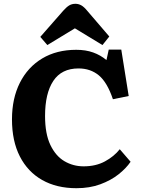

<svg xmlns="http://www.w3.org/2000/svg" viewBox="-20 -976 750 1010"><path d="M382 14Q278 14 202 -29Q126 -72 84.5 -153Q43 -234 43 -348Q43 -458 84.5 -540.5Q126 -623 202 -668.5Q278 -714 381 -714Q431 -714 470 -700Q509 -686 540 -660L552 -715H618L657 -471L574 -454Q544 -543 500 -579.5Q456 -616 393 -616Q304 -616 260.5 -550.5Q217 -485 217 -366Q217 -272 245 -213.5Q273 -155 319 -128Q365 -101 420 -101Q484 -101 532 -127Q580 -153 610 -191L667 -125Q643 -90 603 -58.5Q563 -27 507.5 -6.5Q452 14 382 14ZM229 -739 192 -782 313 -920Q330 -939 344 -947.5Q358 -956 377 -956Q393 -956 407.5 -948Q422 -940 440 -918L555 -784L519 -739L374 -827Z"/></svg>

Font: Literata 12pt
Style: Bold
Weight: 700
Designer: Latin by Veronika Burian and Jose Scaglione. Greek by Irene Vlachou. Cyrillic by Vera Evstafieva.
Foundry: TypeTogether
Version: Version 3.002